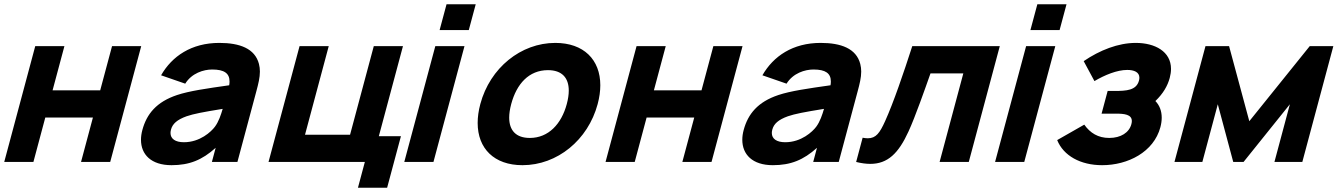

<svg xmlns="http://www.w3.org/2000/svg" viewBox="-23 -755 6236 895"><path d="M-3.3 0H132.7L188.1 -207H410.1L354.7 0H490.7L635.3 -540H499.3L444.1 -334H222.1L277.3 -540H141.3Z M1184.1 -457C1165.4 -529 1094.4 -555 999.4 -555C869.4 -555 778.8 -493 727.9 -404L840.5 -365C870.6 -414 926.1 -431 966.1 -431C1022.1 -431 1047 -413.4 1047 -375.2C1047 -369.8 1046.5 -363.8 1045.4 -357.5C939.9 -342.5 859.3 -331 802.3 -312C706.7 -280 660.7 -224 640.6 -149C636.3 -133.2 634.2 -117.9 634.2 -103.3C634.2 -35.3 681 15 776.6 15C859.6 15 919.1 -9 982.3 -66L964.7 0H1083.7L1172.1 -330C1181.3 -364.3 1188.5 -393.2 1188.5 -421.2C1188.5 -433.2 1187.2 -445 1184.1 -457ZM978.6 -164C961.4 -141 909.3 -92 834.3 -92C794.5 -92 771.8 -107.8 771.8 -135.1C771.8 -140 772.6 -145.3 774.1 -151C781.3 -178 802.4 -197 846.7 -213C880.8 -224.5 919.8 -232 1015 -247.5C1007.5 -221.5 996.4 -187.5 978.6 -164Z M1645.6 120H1781.6L1845.9 -120H1742.9L1855.4 -540H1719.4L1608.8 -127H1398.8L1509.4 -540H1373.4L1228.7 0H1677.7Z M2026.3 -615H2162.3L2194.5 -735H2058.5ZM1861.5 0H1997.5L2142.2 -540H2006.2Z M2412.6 15C2574.6 15 2718 -102 2763 -270C2771.3 -301 2775.3 -330.4 2775.3 -357.6C2775.3 -476.8 2698.1 -555 2565.4 -555C2405.4 -555 2261.3 -439 2216 -270C2207.6 -238.7 2203.6 -209.2 2203.6 -181.8C2203.6 -63 2280.1 15 2412.6 15ZM2446.7 -112C2382.1 -112 2350.6 -147.2 2350.6 -206.7C2350.6 -225.5 2353.8 -246.7 2360 -270C2385.2 -364 2442.3 -428 2531.3 -428C2596.8 -428 2628.3 -392.1 2628.3 -332.7C2628.3 -314 2625.2 -293 2619 -270C2594.1 -177 2533.7 -112 2446.7 -112Z M2799.7 0H2935.7L2991.1 -207H3213.1L3157.7 0H3293.7L3438.3 -540H3302.3L3247.1 -334H3025.1L3080.3 -540H2944.3Z M3987.1 -457C3968.4 -529 3897.4 -555 3802.4 -555C3672.4 -555 3581.8 -493 3530.9 -404L3643.5 -365C3673.6 -414 3729.1 -431 3769.1 -431C3825.1 -431 3850 -413.4 3850 -375.2C3850 -369.8 3849.5 -363.8 3848.4 -357.5C3742.9 -342.5 3662.3 -331 3605.3 -312C3509.7 -280 3463.7 -224 3443.6 -149C3439.3 -133.2 3437.2 -117.9 3437.2 -103.3C3437.2 -35.3 3484 15 3579.6 15C3662.6 15 3722.1 -9 3785.3 -66L3767.7 0H3886.7L3975.1 -330C3984.3 -364.3 3991.5 -393.2 3991.5 -421.2C3991.5 -433.2 3990.2 -445 3987.1 -457ZM3781.6 -164C3764.4 -141 3712.3 -92 3637.3 -92C3597.5 -92 3574.8 -107.8 3574.8 -135.1C3574.8 -140 3575.6 -145.3 3577.1 -151C3584.3 -178 3605.4 -197 3649.7 -213C3683.8 -224.5 3722.8 -232 3818 -247.5C3810.5 -221.5 3799.4 -187.5 3781.6 -164Z M3967.9 0C3992 5.9 4013.9 8.9 4033.9 8.9C4115 8.9 4165.4 -40.2 4211.9 -142C4242.9 -209 4289.8 -343 4314.5 -413H4467.5L4356.9 0H4492.9L4637.5 -540H4229.5C4188.5 -413 4141.8 -276 4102.8 -190C4078 -135.3 4060.5 -110.4 4022.2 -110.4C4015 -110.4 4007 -111.3 3998.1 -113Z M4780.3 -615H4916.3L4948.5 -735H4812.5ZM4615.5 0H4751.5L4896.2 -540H4760.2Z M5362.8 -284C5399.1 -319 5419.6 -354.5 5429.7 -392C5433.7 -407 5435.6 -420.9 5435.6 -433.8C5435.6 -514.8 5361.1 -555 5271.4 -555C5189.4 -555 5103.3 -521 5028.6 -470L5078.7 -377C5126.2 -405 5183.6 -429 5231.6 -429C5262.7 -429 5288.2 -419.3 5288.2 -392.8C5288.2 -388.7 5287.6 -384.1 5286.2 -379C5274.1 -334 5228.3 -331 5172.3 -331H5140.3L5111.9 -225H5143.9C5155.1 -225 5166.7 -225.3 5178 -225.3C5217.5 -225.3 5253 -221.8 5253 -190.7C5253 -186.4 5252.3 -181.5 5250.8 -176C5240.4 -137 5201.7 -112 5147.7 -112C5095.7 -112 5058.8 -135 5031.3 -174L4905 -102C4934.4 -29 5013.6 15 5114.6 15C5234.6 15 5355 -46 5386.1 -162C5390.3 -177.7 5392.3 -192.7 5392.3 -206.6C5392.3 -238.1 5381.8 -264.6 5362.8 -284Z M5451.7 0H5581.7L5653.7 -269L5725.7 0H5773.7L5989.7 -269L5917.7 0H6047.7L6192.3 -540H6082.3L5800.6 -190L5706.3 -540H5596.3Z"/></svg>

Font: Manrope
Style: ExtraBoldItalic
Weight: 800
Italic angle: -15°
Designer: Mikhail Sharanda
Foundry: Mikhail Sharanda
Version: Version 4.502;hotconv 1.0.109;makeotfexe 2.5.65596